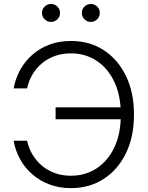

<svg xmlns="http://www.w3.org/2000/svg" viewBox="-20 -946 753 976"><path d="M340.3 10.3Q281.2 10.3 231.7 -8.3Q182.1 -26.9 144.3 -59.8Q106.4 -92.8 82.3 -136.5Q58.1 -180.2 49.3 -230.5H117.7Q126 -192.4 145.3 -160.2Q164.6 -127.9 193.1 -103.8Q221.7 -79.6 259 -66.2Q296.4 -52.7 340.3 -52.7Q413.1 -52.7 470.5 -89.8Q527.8 -127 561 -196.3Q594.2 -265.6 594.2 -363.3Q594.2 -460.9 561 -530.5Q527.8 -600.1 470.5 -637.5Q413.1 -674.8 340.3 -674.8Q296.4 -674.8 259 -661.4Q221.7 -647.9 192.9 -623.8Q164.1 -599.6 145 -567.4Q126 -535.2 117.7 -496.6H49.3Q58.6 -547.4 82.8 -591.1Q106.9 -634.8 144.8 -668Q182.6 -701.2 231.9 -719.5Q281.2 -737.8 340.3 -737.8Q435.5 -737.8 507.6 -690.9Q579.6 -644 620.4 -559.8Q661.1 -475.6 661.1 -363.3Q661.1 -251.5 620.4 -167.5Q579.6 -83.5 507.3 -36.6Q435.1 10.3 340.3 10.3ZM262.7 -339.8V-400.4H615.7V-339.8ZM441.9 -834.5Q422.9 -834.5 409.4 -847.9Q396 -861.3 396 -880.4Q396 -899.4 409.4 -912.6Q422.9 -925.8 441.9 -925.8Q460.4 -925.8 473.9 -912.6Q487.3 -899.4 487.3 -880.4Q487.3 -861.3 473.9 -847.9Q460.4 -834.5 441.9 -834.5ZM239.3 -834.5Q220.7 -834.5 207 -847.9Q193.4 -861.3 193.4 -880.4Q193.4 -899.4 207 -912.6Q220.7 -925.8 239.3 -925.8Q258.3 -925.8 271.7 -912.6Q285.2 -899.4 285.2 -880.4Q285.2 -861.3 271.7 -847.9Q258.3 -834.5 239.3 -834.5Z"/></svg>

Font: Inter 24pt Light
Style: Regular
Weight: 300
Designer: Rasmus Andersson
Foundry: rsms
Version: Version 4.001;git-66647c0bb